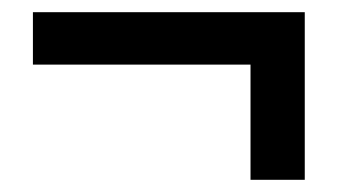

<svg xmlns="http://www.w3.org/2000/svg" viewBox="-20 -393 554 315"><path d="M391 -98H480V-373H34V-287H391Z"/></svg>

Font: Source Sans Pro Semibold
Style: Regular
Weight: 600
Designer: Paul D. Hunt
Foundry: Adobe Systems Incorporated
Version: Version 3.006;hotconv 1.0.111;makeotfexe 2.5.65597